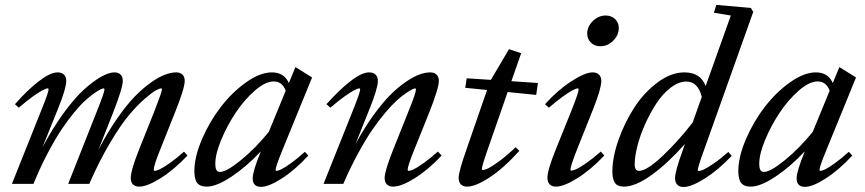

<svg xmlns="http://www.w3.org/2000/svg" viewBox="-20 -745 3507 778"><path d="M28.3 0 149.4 -303.2Q176.8 -371.1 176.8 -382.8Q176.8 -386.7 172.4 -386.7Q167 -386.7 153.1 -379.6Q139.2 -372.6 113 -354Q86.9 -335.4 56.2 -308.6L40.5 -322.8Q91.8 -380.9 137.9 -416.3Q184.1 -451.7 212.9 -451.7Q230 -451.7 239.3 -442.6Q248.5 -433.6 248.5 -417Q248.5 -387.2 214.8 -303.7L151.9 -147.5Q192.9 -225.1 237.5 -286.4Q282.2 -347.7 320.3 -382.1Q358.4 -416.5 389.9 -434.1Q421.4 -451.7 443.4 -451.7Q460 -451.7 468.8 -442.6Q477.5 -433.6 477.5 -417Q477.5 -388.7 437.5 -286.6L378.9 -138.2Q415 -207.5 453.4 -262.9Q491.7 -318.4 525.1 -352.8Q558.6 -387.2 591.1 -410.2Q623.5 -433.1 648.4 -442.4Q673.3 -451.7 693.8 -451.7Q710.4 -451.7 719.5 -442.6Q728.5 -433.6 728.5 -417Q728.5 -387.2 688 -286.6L627.9 -135.7Q603 -73.7 603 -57.6Q603 -52.7 607.4 -52.7Q613.3 -52.7 626.5 -58.6Q639.6 -64.5 666.7 -83.3Q693.8 -102.1 725.6 -130.4L739.7 -114.7Q684.6 -56.6 630.4 -22.7Q576.2 11.2 544.4 11.2Q527.8 11.2 518.8 2.2Q509.8 -6.8 509.8 -23.4Q509.8 -54.2 543 -137.7L606.4 -296.4Q636.2 -373 636.2 -382.8Q636.2 -386.7 631.8 -386.7Q626.5 -386.7 611.1 -378.4Q595.7 -370.1 565.7 -344Q535.6 -317.9 502.2 -278.1Q468.8 -238.3 425.3 -165Q381.8 -91.8 341.8 0H256.3L373.5 -296.4Q403.3 -370.6 403.3 -382.8Q403.3 -386.7 398.9 -386.7Q396 -386.7 387 -382.6Q377.9 -378.4 361.6 -366.9Q345.2 -355.5 325.4 -337.6Q305.7 -319.8 280.3 -289.1Q254.9 -258.3 229 -219.7Q203.1 -181.2 173.1 -124Q143.1 -66.9 115.7 0Z M817.4 11.2Q791 11.2 779.3 -3.4Q767.6 -18.1 767.6 -51.3Q767.6 -108.9 798.1 -180.2Q828.6 -251.5 874.3 -311Q919.9 -370.6 976.8 -411.1Q1033.7 -451.7 1082 -451.7Q1130.9 -451.7 1150.4 -408.7L1177.2 -473.1L1244.6 -431.2L1123.5 -134.8Q1096.7 -69.3 1096.7 -56.6Q1096.7 -52.7 1100.1 -52.7Q1106 -52.7 1118.7 -58.3Q1131.3 -64 1157.7 -82.8Q1184.1 -101.6 1215.3 -129.9L1229.5 -114.7Q1175.3 -56.2 1122.1 -22Q1068.8 12.2 1037.6 12.2Q1003.9 12.2 1003.9 -22.5Q1003.9 -50.8 1037.1 -131.8Q980.5 -71.3 919.2 -30Q857.9 11.2 817.4 11.2ZM852.5 -82Q852.5 -64 856.9 -56.2Q861.3 -48.3 871.6 -48.3Q897.9 -48.3 957 -96.7Q1016.1 -145 1069.3 -210.9L1137.7 -377.4Q1124 -415 1088.9 -415Q1055.2 -415 1012.5 -377.7Q969.7 -340.3 935.1 -288.3Q900.4 -236.3 876.5 -178.7Q852.5 -121.1 852.5 -82Z M1291 0 1412.1 -302.7Q1439.5 -371.6 1439.5 -382.8Q1439.5 -386.7 1435.1 -386.7Q1429.7 -386.7 1415.8 -379.6Q1401.9 -372.6 1375.7 -354Q1349.6 -335.4 1318.8 -308.6L1302.7 -322.8Q1355 -381.3 1400.6 -416.5Q1446.3 -451.7 1475.6 -451.7Q1492.7 -451.7 1502 -442.6Q1511.2 -433.6 1511.2 -417Q1511.2 -387.2 1477.5 -303.7L1420.4 -161.1Q1455.1 -225.1 1492.2 -276.6Q1529.3 -328.1 1561.3 -360.1Q1593.3 -392.1 1624.5 -413.3Q1655.8 -434.6 1679.4 -443.1Q1703.1 -451.7 1723.1 -451.7Q1739.7 -451.7 1749 -442.6Q1758.3 -433.6 1758.3 -417Q1758.3 -387.7 1718.3 -286.6L1657.7 -136.2Q1631.8 -71.3 1631.8 -57.6Q1631.8 -52.7 1636.7 -52.7Q1643.1 -52.7 1656.2 -58.8Q1669.4 -64.9 1696 -83.7Q1722.7 -102.5 1754.4 -130.9L1769.5 -114.7Q1714.8 -56.6 1660.4 -22.7Q1606 11.2 1573.2 11.2Q1556.6 11.2 1547.6 2.2Q1538.6 -6.8 1538.6 -23.4Q1538.6 -52.2 1572.8 -137.7L1636.2 -296.4Q1665.5 -368.7 1665.5 -382.8Q1665.5 -386.7 1661.6 -386.7Q1658.7 -386.7 1649.9 -382.6Q1641.1 -378.4 1624.3 -366.9Q1607.4 -355.5 1587.6 -337.6Q1567.9 -319.8 1541.7 -289.1Q1515.6 -258.3 1489 -219.7Q1462.4 -181.2 1431.2 -124Q1399.9 -66.9 1371.1 0Z M1873 11.2Q1856.4 11.2 1847.4 2Q1838.4 -7.3 1838.4 -24.4Q1838.4 -48.8 1869.6 -137.7L1953.6 -380.4L1865.2 -389.2L1871.1 -427.7L1969.2 -421.4L2042.5 -545.9L2091.8 -529.3L2052.2 -416L2159.7 -408.7L2152.8 -360.4L2037.1 -372.1L1956.1 -139.2Q1932.6 -72.3 1932.6 -60.1Q1932.6 -56.2 1936.5 -56.2Q1943.4 -56.2 1957.8 -62.7Q1972.2 -69.3 2002.9 -91.8Q2033.7 -114.3 2069.3 -148.4L2084.5 -133.8Q2020.5 -63 1963.6 -25.9Q1906.7 11.2 1873 11.2Z M2412.1 -557.6Q2389.2 -557.6 2374.3 -572.3Q2359.4 -586.9 2359.4 -608.9Q2359.4 -637.7 2382.3 -659.9Q2405.3 -682.1 2434.1 -682.1Q2457 -682.1 2472.2 -668Q2487.3 -653.8 2487.3 -631.8Q2487.3 -602.5 2464.8 -580.1Q2442.4 -557.6 2412.1 -557.6ZM2232.9 11.2Q2216.3 11.2 2207.3 2Q2198.2 -7.3 2198.2 -24.4Q2198.2 -55.2 2231.4 -137.7L2297.9 -302.7Q2324.7 -370.6 2324.7 -382.8Q2324.7 -386.7 2320.3 -386.7Q2314.9 -386.7 2301 -379.6Q2287.1 -372.6 2261 -354Q2234.9 -335.4 2204.1 -308.6L2188.5 -322.8Q2239.7 -379.9 2295.4 -415.8Q2351.1 -451.7 2381.3 -451.7Q2397.9 -451.7 2407.2 -442.6Q2416.5 -433.6 2416.5 -417Q2416.5 -386.2 2383.8 -303.7L2316.9 -136.2Q2291.5 -70.8 2291.5 -57.6Q2291.5 -53.7 2294.9 -53.7Q2301.3 -53.7 2314.5 -59.3Q2327.6 -64.9 2355 -83.7Q2382.3 -102.5 2414.6 -130.9L2428.7 -114.7Q2373.5 -56.6 2319.1 -22.7Q2264.6 11.2 2232.9 11.2Z M2508.3 11.2Q2482.4 11.2 2471.9 -3.9Q2461.4 -19 2461.4 -49.8Q2461.4 -107.9 2486.3 -178.5Q2511.2 -249 2550.5 -309.6Q2589.8 -370.1 2644.5 -410.9Q2699.2 -451.7 2752.9 -451.7Q2818.4 -451.7 2839.4 -396.5L2941.4 -682.1L2872.6 -693.4L2882.8 -725.1L3022.5 -712.9L3032.2 -696.8L2832 -134.8Q2807.6 -67.9 2807.6 -56.2Q2807.6 -52.2 2812.5 -52.2Q2818.4 -52.2 2831.3 -57.9Q2844.2 -63.5 2871.8 -82.3Q2899.4 -101.1 2931.2 -129.4L2944.8 -113.3Q2890.1 -55.7 2835.7 -21.5Q2781.2 12.7 2749.5 12.7Q2733.4 12.7 2724.4 3.4Q2715.3 -5.9 2715.3 -22.9Q2715.3 -50.3 2746.6 -136.2L2755.4 -161.6Q2685.1 -82.5 2619.9 -35.6Q2554.7 11.2 2508.3 11.2ZM2551.8 -78.6Q2551.8 -52.7 2569.3 -52.7Q2601.1 -52.7 2665.3 -113.5Q2729.5 -174.3 2786.6 -248.5L2823.7 -352.5Q2808.1 -414.6 2761.2 -414.6Q2730 -414.6 2697.5 -389.6Q2665 -364.7 2639.6 -325.9Q2614.3 -287.1 2594 -241.7Q2573.7 -196.3 2562.7 -153.1Q2551.8 -109.9 2551.8 -78.6Z M3021.5 11.2Q2995.1 11.2 2983.4 -3.4Q2971.7 -18.1 2971.7 -51.3Q2971.7 -108.9 3002.2 -180.2Q3032.7 -251.5 3078.4 -311Q3124 -370.6 3180.9 -411.1Q3237.8 -451.7 3286.1 -451.7Q3335 -451.7 3354.5 -408.7L3381.3 -473.1L3448.7 -431.2L3327.6 -134.8Q3300.8 -69.3 3300.8 -56.6Q3300.8 -52.7 3304.2 -52.7Q3310.1 -52.7 3322.8 -58.3Q3335.4 -64 3361.8 -82.8Q3388.2 -101.6 3419.4 -129.9L3433.6 -114.7Q3379.4 -56.2 3326.2 -22Q3272.9 12.2 3241.7 12.2Q3208 12.2 3208 -22.5Q3208 -50.8 3241.2 -131.8Q3184.6 -71.3 3123.3 -30Q3062 11.2 3021.5 11.2ZM3056.6 -82Q3056.6 -64 3061 -56.2Q3065.4 -48.3 3075.7 -48.3Q3102.1 -48.3 3161.1 -96.7Q3220.2 -145 3273.4 -210.9L3341.8 -377.4Q3328.1 -415 3293 -415Q3259.3 -415 3216.6 -377.7Q3173.8 -340.3 3139.2 -288.3Q3104.5 -236.3 3080.6 -178.7Q3056.6 -121.1 3056.6 -82Z"/></svg>

Font: Elstob 10pt Medium
Style: Italic
Weight: 500
Italic angle: -20°
Designer: Peter S. Baker
Version: Version 1.015